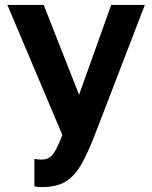

<svg xmlns="http://www.w3.org/2000/svg" viewBox="-20 -550 620 782"><path d="M150 212Q135 212 120 209V97Q135 100 150 100Q170 100 183.5 90Q197 80 208.5 58Q220 36 234 0L10 -530H158L302 -164L433 -530H570L366 0Q337 75 310 121.5Q283 168 246.5 190Q210 212 150 212Z"/></svg>

Font: Golos Text SemiBold
Style: Regular
Weight: 600
Designer: A.Korolkova, Vitaly Kuzmin
Foundry: ParaType Ltd
Version: Version 2.004